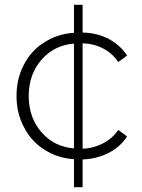

<svg xmlns="http://www.w3.org/2000/svg" viewBox="-20 -662 595 802"><path d="M325 -41Q369 -42 410 -63Q450 -84 474 -119L511 -92Q481 -47 433 -23Q384 2 325 4V120H289V3Q222 -1 165 -37Q111 -71 80 -131Q49 -189 49 -261Q49 -334 80 -392Q110 -451 165 -485Q221 -521 289 -525V-642H325V-526Q384 -525 433 -500Q482 -474 511 -430L474 -403Q449 -440 410 -460Q371 -480 325 -481ZM289 -42V-480Q206 -473 153 -412Q100 -351 100 -261Q100 -171 153 -110Q206 -49 289 -42Z"/></svg>

Font: Montserrat Light Alt1
Style: Light
Weight: 500
Designer: Differentunic
Foundry: Julieta Ulanovsky
Version: 0.1